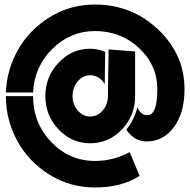

<svg xmlns="http://www.w3.org/2000/svg" viewBox="-20 -686 839 847"><path d="M126 -262Q126 -143 206 -59.5Q286 24 399 24Q481 24 552 -15L596 90Q516 141 399 141Q288 141 196.5 83.5Q105 26 55.5 -66Q6 -158 6 -262ZM6 -278Q10 -380 60.5 -468Q111 -556 200.5 -611Q290 -666 399 -666Q561 -666 677.5 -556Q794 -446 794 -292Q794 -189 747.5 -125.5Q701 -62 626 -62Q573 -62 537 -114Q574 -160 586 -213Q601 -178 630 -178Q674 -178 674 -292Q674 -399 593.5 -474Q513 -549 399 -549Q290 -549 210.5 -470Q131 -391 126 -278ZM442 -315Q418 -354 378 -354Q346 -354 323 -327Q300 -300 300 -262Q300 -225 323 -198.5Q346 -172 378 -172Q410 -172 433 -198.5Q456 -225 456 -262L459 -468L576 -459V-262Q576 -176 518 -115Q460 -54 378 -54Q296 -54 238 -115.5Q180 -177 180 -262Q180 -347 238 -409Q296 -471 378 -471Q413 -471 444 -457Q444 -433 443 -385.5Q442 -338 442 -315Z"/></svg>

Font: BroshK
Style: Medium
Weight: 500
Designer: gluk
Foundry: gluk
Version: Version 0.60